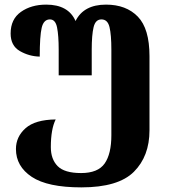

<svg xmlns="http://www.w3.org/2000/svg" viewBox="-20 -570 736 831"><path d="M332 241Q492 241 559.5 173.5Q627 106 627 -6V-327Q627 -446 576.5 -498Q526 -550 439 -550Q342 -550 307 -479Q276 -550 180 -550Q115 -550 70.5 -518.5Q26 -487 26 -425Q26 -372 66 -349Q106 -326 152 -325Q152 -414 160.5 -450Q169 -486 196 -486Q220 -486 227 -451Q234 -416 234 -355V-244H377V-355Q377 -418 385 -452Q393 -486 419 -486Q446 -486 454 -452.5Q462 -419 462 -355V15Q462 96 433 137.5Q404 179 331 179Q259 179 229.5 149Q200 119 200 67Q200 -11 221 -53Q132 -52 90.5 -15Q49 22 49 75Q49 150 117.5 195.5Q186 241 332 241Z"/></svg>

Font: Noto Serif Georgian SemiCondensed Extra
Style: Regular
Weight: 800
Width: 4
Designer: Monotype Design Team
Foundry: Monotype Imaging Inc.
Version: Version 1.901